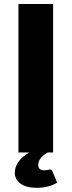

<svg xmlns="http://www.w3.org/2000/svg" viewBox="-20 -748 351 942"><path d="M223.5 83.5Q234 83.5 237.5 93L260.5 148.5Q243 159 217 166.2Q191 173.5 161.5 173.5Q108 173.5 80.2 152.5Q52.5 131.5 52.5 99Q52.5 73.5 69.2 48Q86 22.5 123.5 0H70.5V-728.5H240.5V0H214.5Q195 10.5 181.2 26.2Q167.5 42 167.5 61Q167.5 73 174.2 80.2Q181 87.5 194.5 87.5Q202 87.5 206.5 87Q211 86.5 214 85.8Q217 85 219 84.2Q221 83.5 223.5 83.5Z"/></svg>

Font: Lato Black
Style: Regular
Weight: 900
Designer: Lukasz Dziedzic
Foundry: tyPoland Lukasz Dziedzic
Version: Version 2.007; 2014-02-27